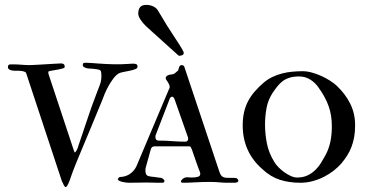

<svg xmlns="http://www.w3.org/2000/svg" viewBox="-20 -732 1481 769"><path d="M228 -5.9 84.5 -439.9Q82.5 -444.3 72.8 -446.5Q63 -448.7 53.2 -448.7H37.1Q33.2 -448.7 28.8 -449.5Q24.4 -450.2 20.5 -451.9Q16.6 -453.6 14.2 -456.3Q11.7 -459 11.7 -462.9Q11.7 -474.1 21 -474.1H41.5Q45.4 -474.1 52.2 -473.6Q59.1 -473.1 66.7 -472.7Q74.2 -472.2 82 -471.7Q89.8 -471.2 95.7 -471.2Q99.6 -471.2 110.4 -471.7Q121.1 -472.2 135 -472.9Q148.9 -473.6 163.8 -474.6Q178.7 -475.6 191.7 -476.3Q204.6 -477.1 213.6 -477.5Q222.7 -478 224.6 -478Q239.3 -478 239.3 -464.4Q239.3 -460.4 231.7 -458Q224.1 -455.6 213.6 -453.6Q203.1 -451.7 192.4 -450Q181.6 -448.2 175.8 -446.8Q173.3 -445.3 173.3 -440.9Q173.3 -439.9 173.8 -439Q173.8 -438 174.8 -434.1L276.4 -127.4Q277.8 -123 278.8 -122.1Q279.3 -121.1 279.8 -121.6Q281.2 -121.6 283.2 -124.3Q285.2 -127 287.4 -130.9Q289.6 -134.8 291.3 -139.4Q293 -144 293.9 -147.9Q312.5 -201.2 329.6 -253.7Q346.7 -306.2 366.7 -357.4Q373.5 -376 379.9 -392.1Q386.2 -408.2 386.2 -428.2Q386.2 -435.1 385.3 -441.4Q384.3 -447.8 381.8 -450.2Q380.4 -451.7 376 -452.9Q371.6 -454.1 366.5 -454.8Q361.3 -455.6 356.2 -456.1Q351.1 -456.5 348.1 -457Q345.7 -457 339.6 -457.3Q333.5 -457.5 327.1 -459Q320.8 -460.4 316.2 -463.4Q311.5 -466.3 311.5 -471.2Q311.5 -477.5 314.5 -479Q314.9 -480.5 321.8 -480.5H328.6Q335.4 -480.5 347.9 -479.5Q360.4 -478.5 375.2 -477.5Q390.1 -476.6 406 -475.6Q421.9 -474.6 435.1 -474.6H463.9Q476.1 -474.6 489.7 -475.8Q503.4 -477.1 511.7 -477.1Q521.5 -477.1 526.1 -474.9Q530.8 -472.7 530.8 -464.4Q530.8 -458.5 521.2 -454.8Q511.7 -451.2 498.8 -448.5Q485.8 -445.8 473.1 -443.4Q460.4 -440.9 454.6 -437.5Q443.4 -430.2 433.1 -416.3Q422.9 -402.3 414.3 -387Q405.8 -371.6 399.4 -356.4Q393.1 -341.3 389.6 -331.1Q369.6 -282.2 346.4 -226.6Q323.2 -170.9 300.8 -117.2Q299.3 -113.3 293.9 -100.6Q288.6 -87.9 282.7 -73.2Q276.9 -58.6 271.7 -45.2Q266.6 -31.7 264.6 -25.4Q262.2 -18.1 259.5 -10.5Q256.8 -2.9 253.9 3.2Q251 9.3 248.3 13.2Q245.6 17.1 243.2 17.1Q240.7 17.1 238.5 14.2Q236.3 11.2 234.4 7.3Q232.4 3.4 231 -0.5Q229.5 -4.4 228 -5.9Z M452.1 -13.7Q452.1 -15.6 454.8 -19.5Q457.5 -23.4 462.9 -23.4Q470.7 -23.4 479.7 -25.9Q488.8 -28.3 497.3 -33.4Q505.9 -38.6 513.4 -46.6Q521 -54.7 526.4 -65.9L655.8 -372.6Q656.2 -373.5 658 -377.2Q659.7 -380.9 659.7 -383.3Q659.7 -388.7 657.2 -394Q654.8 -399.4 651.6 -404.1Q648.4 -408.7 646 -412.4Q643.6 -416 643.6 -418.9Q643.6 -423.8 647 -426.8Q650.4 -429.7 655 -431.4Q659.7 -433.1 665 -433.6Q670.4 -434.1 674.3 -435.1Q678.7 -437 684.1 -441.7Q689.5 -446.3 692.9 -449.2Q694.3 -451.7 695.3 -455.6Q696.3 -459.5 697.5 -462.9Q698.7 -466.3 700.9 -468.8Q703.1 -471.2 707 -471.2Q716.8 -471.2 718.8 -462.9L858.4 -44.9Q861.3 -35.6 865 -30.5Q868.7 -25.4 874 -22.9Q879.4 -20.5 886 -20Q892.6 -19.5 901.4 -19.5H918.9Q923.3 -19.5 925.8 -18.6Q928.2 -18.6 931.4 -15.1Q934.6 -11.7 934.6 -9.3Q934.6 -1.5 925.8 -1Q924.8 0 918.9 0H891.1Q877 0 858.4 -1.7Q839.8 -3.4 821.3 -3.4Q791 -3.4 762.7 -1.7Q734.4 0 712.4 0Q710 0 707.3 -1Q704.6 -2 704.6 -4.9Q704.6 -7.8 707 -10.7Q709.5 -13.7 712.9 -16.4Q716.3 -19 720.5 -20.5Q724.6 -22 728 -22Q732.9 -22 737.8 -21.5Q742.7 -21 748.5 -21Q764.2 -21 773.9 -24.4Q782.2 -27.3 782.2 -36.1Q782.2 -37.1 781.7 -38.6Q781.2 -40 780.8 -43Q778.8 -47.4 774.4 -59.3Q770 -71.3 765.1 -85.4Q760.3 -99.6 755.6 -112.8Q751 -126 748.5 -133.3Q746.6 -137.7 744.4 -141.8Q742.2 -146 736.8 -146H599.6Q587.4 -146 584 -134.3L564.5 -63.5Q563.5 -60.1 563 -57.6Q562.5 -55.2 562.5 -50.8Q562.5 -43 563.7 -38.3Q564.9 -33.7 567.6 -30.8Q570.3 -27.8 575 -26.6Q579.6 -25.4 586.9 -24.4Q589.4 -24.4 595 -23.7Q600.6 -22.9 606.9 -22Q613.3 -21 618.9 -20.3Q624.5 -19.5 627 -19.5Q629.4 -18.6 634 -14.9Q638.7 -11.2 638.7 -6.8Q638.7 -4.4 636.7 -2.2Q634.8 0 629.4 0H614.3Q606.4 0 593 -0.5Q579.6 -1 565.9 -1Q552.7 -1 534.2 -0.5Q515.6 0 496.1 0Q493.7 0 486.3 -0.7Q479 -1.5 471.4 -3.2Q463.9 -4.9 458 -7.6Q452.1 -10.3 452.1 -13.7ZM603 -189.5Q602.5 -188.5 602.5 -184.1V-181.6Q602.5 -176.3 605.7 -172.6Q608.9 -168.9 614.3 -168.9Q644 -168.9 670.7 -166.7Q697.3 -164.6 722.2 -164.6Q727.5 -164.6 730.5 -167.7Q733.4 -170.9 733.4 -173.8V-179.2Q733.4 -180.2 732.9 -181.2Q731.9 -182.6 731.4 -186L679.2 -334.5Q675.3 -344.7 669.9 -344.7Q667.5 -344.7 664.6 -342.8Q661.6 -340.8 660.6 -338.9ZM533.7 -677.7Q533.7 -693.4 540.8 -702.9Q547.9 -712.4 566.4 -712.4Q581.1 -712.4 594 -706.3Q606.9 -700.2 613.8 -688Q650.4 -625.5 677.2 -585.9Q704.1 -546.4 715.3 -523.9Q715.8 -522.9 715.8 -521.5Q715.8 -520 715.8 -519Q715.8 -513.7 710 -511.2Q704.1 -508.8 700.2 -508.8H697.3Q695.8 -508.8 694.8 -509.8Q680.7 -522.5 663.1 -538.3Q645.5 -554.2 627.7 -570.3Q609.9 -586.4 593 -601.6Q576.2 -616.7 564 -627.9Q551.3 -640.1 542.5 -653.8Q533.7 -667.5 533.7 -677.7Z M952.1 -230Q952.1 -258.8 957.5 -282.5Q962.9 -306.2 973.6 -326.7Q984.4 -347.2 1000.2 -365.5Q1016.1 -383.8 1036.6 -401.4Q1052.7 -415 1071.3 -423.8Q1089.8 -432.6 1109.6 -437.7Q1129.4 -442.9 1150.4 -444.8Q1171.4 -446.8 1191.9 -446.8Q1209.5 -446.8 1229.2 -441.4Q1249 -436 1267.6 -427.5Q1286.1 -418.9 1301.8 -408.9Q1317.4 -398.9 1327.6 -389.6Q1363.3 -356 1382.8 -316.7Q1402.3 -277.3 1402.3 -230.5Q1402.3 -205.1 1398.7 -183.8Q1395 -162.6 1387.9 -144Q1380.9 -125.5 1370.4 -108.9Q1359.9 -92.3 1346.2 -76.2Q1333.5 -62 1316.2 -48.3Q1298.8 -34.7 1277.8 -23.9Q1256.8 -13.2 1232.7 -6.6Q1208.5 0 1182.6 0Q1138.2 0 1100.8 -12Q1063.5 -23.9 1031.2 -54.2Q952.1 -123 952.1 -230ZM1178.2 -425.8Q1156.2 -425.8 1140.9 -421.1Q1125.5 -416.5 1113.5 -408Q1101.6 -399.4 1091.8 -387.2Q1082 -375 1071.8 -359.9Q1053.2 -331.1 1047.4 -298.6Q1041.5 -266.1 1041.5 -232.9Q1041.5 -194.8 1049.1 -157Q1056.6 -119.1 1078.6 -83.5Q1084.5 -73.2 1095.2 -62.3Q1106 -51.3 1118.7 -42.2Q1131.3 -33.2 1144.8 -27.1Q1158.2 -21 1169.9 -21Q1192.9 -21 1210.2 -28.8Q1227.5 -36.6 1241.2 -49.6Q1254.9 -62.5 1265.4 -79.3Q1275.9 -96.2 1285.6 -114.3Q1297.9 -138.2 1303.5 -165.8Q1309.1 -193.4 1309.1 -225.6Q1309.1 -248.5 1305.9 -268.6Q1302.7 -288.6 1296.1 -307.1Q1289.6 -325.7 1279.8 -343.5Q1270 -361.3 1256.8 -379.9Q1243.7 -399.9 1223.4 -412.8Q1203.1 -425.8 1178.2 -425.8Z"/></svg>

Font: IM FELL French Canon SC
Style: Regular
Weight: 400
Designer: Igino Marini
Foundry: Igino Marini
Version: 3.00